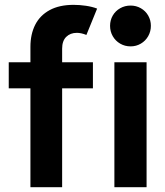

<svg xmlns="http://www.w3.org/2000/svg" viewBox="-20 -784 691 804"><path d="M16.6 -523.4H107.4V-587.9Q107.4 -640.6 127.4 -680.2Q147.5 -719.7 188 -741.7Q228.5 -763.7 288.1 -763.7Q313.5 -763.7 339.8 -759.8Q366.2 -755.9 386.7 -748L341.8 -637.7Q319.8 -646.5 301.8 -646.5Q274.4 -646.5 257.3 -629.6Q240.2 -612.8 240.2 -580.1V-523.4H369.1V-414.1H240.2V0H107.4V-414.1H16.6ZM459 -523.4H593.8V0H459ZM440.9 -675.8Q440.9 -699.2 452.1 -718.8Q463.4 -738.3 483.2 -749.5Q502.9 -760.7 526.9 -760.7Q550.3 -760.7 569.8 -749.5Q589.4 -738.3 600.6 -718.8Q611.8 -699.2 611.8 -675.8Q611.8 -652.3 600.6 -632.6Q589.4 -612.8 569.8 -601.3Q550.3 -589.8 526.9 -589.8Q502.9 -589.8 483.2 -601.3Q463.4 -612.8 452.1 -632.6Q440.9 -652.3 440.9 -675.8Z"/></svg>

Font: Reddit Sans Chocolate
Style: Bold
Weight: 700
Designer: Stephen Hutchings
Foundry: Reddit
Version: Version 1.011